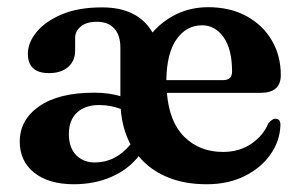

<svg xmlns="http://www.w3.org/2000/svg" viewBox="-20 -488 812 520"><path d="M740.5 -284.5Q740.5 -236.5 685.5 -236.5H432Q438.5 -157 479.8 -116.8Q521 -76.5 584 -76.5Q628 -76.5 660.5 -98.5Q693 -120.5 707 -154.5Q718.5 -167 726 -166.5Q740 -166 739.5 -149Q738 -105.5 712.2 -69.2Q686.5 -33 642.2 -11Q598 11 539.5 11Q478 11 431.5 -9Q385 -29 355.5 -65Q327 -28.5 281.2 -8.8Q235.5 11 180 11Q112 11 72.8 -20.2Q33.5 -51.5 33.5 -104.5Q33.5 -163.5 86.2 -200.2Q139 -237 235 -237Q255.5 -237 273.2 -234.5Q291 -232 306 -227.5V-359.5Q306 -392.5 289.5 -410.8Q273 -429 243 -429Q214 -429 198.8 -416.2Q183.5 -403.5 183.5 -385.5V-351Q183.5 -323 164.5 -306.5Q145.5 -290 112.5 -290Q55.5 -290 55.5 -342.5Q55.5 -372.5 79 -401.2Q102.5 -430 147.2 -449Q192 -468 256.5 -468Q353.5 -468 393 -400Q421.5 -432.5 459.8 -450.5Q498 -468.5 544 -468.5Q603.5 -468.5 647.8 -444.2Q692 -420 716.2 -378.5Q740.5 -337 740.5 -284.5ZM527.5 -419.5Q485 -419.5 458.2 -381.8Q431.5 -344 430.5 -271H584.5Q608.5 -271 608.5 -294Q608.5 -355 585.5 -387.2Q562.5 -419.5 527.5 -419.5ZM166.5 -125.5Q166.5 -88 186.2 -68Q206 -48 236.5 -48Q293 -48 333.5 -97Q311 -139 307 -193Q293.5 -198 279 -200.8Q264.5 -203.5 248 -203.5Q210 -203.5 188.2 -182.8Q166.5 -162 166.5 -125.5Z"/></svg>

Font: Fraunces 72pt Soft SemiBold
Style: Regular
Weight: 600
Version: Version 1.000;[b76b70a41]